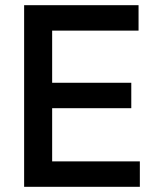

<svg xmlns="http://www.w3.org/2000/svg" viewBox="-20 -720 599 740"><path d="M73 0V-700H514V-602H181V-401H486V-303H181V-98H519V0Z"/></svg>

Font: Space Grotesk Medium
Style: Regular
Weight: 500
Designer: Florian Karsten
Foundry: Florian Karsten
Version: Version 2.000